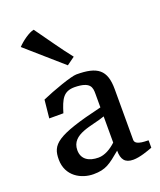

<svg xmlns="http://www.w3.org/2000/svg" viewBox="-149 -896 833 999"><g transform="rotate(-20 268.0 -396.5)"><path d="M50.3 -124C50.3 -31.2 127.9 9.8 195.3 9.8C263.7 9.8 289.1 -11.7 351.6 -63.5C351.6 -14.2 369.6 9.8 415.5 9.8C451.7 9.8 498 -7.3 523.9 -17.1V-57.6C523.9 -60.5 449.2 -52.7 449.2 -87.4V-368.2C449.2 -475.6 404.3 -508.8 287.6 -508.8C258.8 -508.8 151.9 -470.7 87.4 -442.4L77.1 -341.8H155.3C177.2 -414.1 194.3 -449.7 256.3 -449.7C344.2 -448.2 346.7 -415.5 346.7 -379.4V-304.7C83.5 -242.7 50.3 -206.5 50.3 -124ZM157.7 -136.2C157.7 -227.1 275.9 -228.5 346.7 -254.9V-109.9C319.3 -84 283.7 -62.5 249 -62.5C197.8 -62.5 157.7 -84 157.7 -136.2ZM262.7 -568.4 306.6 -600.1C255.4 -664.6 208.5 -734.9 158.7 -803.2C131.3 -798.3 88.4 -766.6 64.9 -741.7Z"/></g></svg>

Font: Donegal One
Style: Regular
Weight: 400
Designer: Gary Lonergan
Foundry: Sorkin Type Co.
Version: Version 1.004